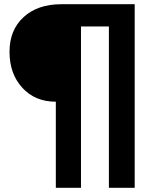

<svg xmlns="http://www.w3.org/2000/svg" viewBox="-20 -714 738 908"><path d="M244 174V-233Q146 -233 85.5 -299Q25 -365 25 -469Q25 -572 91.5 -633Q158 -694 269 -694H617V174H495V-589H363V174Z"/></svg>

Font: Cantarell
Style: Bold
Weight: 700
Designer: Dave Crossland, Nikolaus Waxweiler, Florian Fecher, Jacques Le Bailly, Eben Sorkin, Alexei Vanyashin, Alexios Zavras, Em
Version: Version 0.303